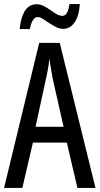

<svg xmlns="http://www.w3.org/2000/svg" viewBox="-20 -925 490 945"><path d="M361 0 309 -223H142L90 0H0L173 -714H274L450 0ZM240 -535Q237 -554 233.5 -571.5Q230 -589 227.5 -606Q225 -623 223 -638Q222 -623 219.5 -606Q217 -589 213.5 -571.5Q210 -554 206 -536L155 -301H293ZM77 -782Q79 -806 84.5 -827.5Q90 -849 99.5 -866.5Q109 -884 124 -894Q139 -904 160 -904Q178 -904 195 -895.5Q212 -887 228 -875.5Q244 -864 258.5 -855.5Q273 -847 287 -847Q302 -847 310 -863Q318 -879 322 -905H373Q369 -846 347 -814.5Q325 -783 291 -783Q273 -783 255.5 -792Q238 -801 221.5 -812Q205 -823 191 -832Q177 -841 165 -841Q152 -841 142 -825.5Q132 -810 127 -782Z"/></svg>

Font: Noto Sans ExtraCondensed
Style: Regular
Weight: 400
Width: 2
Designer: Monotype Design Team
Foundry: Monotype Imaging Inc.
Version: Version 2.013